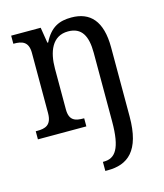

<svg xmlns="http://www.w3.org/2000/svg" viewBox="-116 -633 821 961"><g transform="rotate(-15 294.5 -153.0)"><path d="M310 240H323C426 240 498 187 498 8V-350C498 -487 441 -546 344 -546C282 -546 236 -527 200 -455H196L183 -536H30V-494H33C74 -494 108 -485 108 -426V-114C108 -51 74 -42 33 -42H25V0H276V-42H274C232 -42 199 -49 199 -109V-320C199 -406 227 -483 310 -483C381 -483 407 -433 407 -346V9C407 151 374 193 315 193H310Z"/></g></svg>

Font: Noto Serif Thai SemiCondensed
Style: Regular
Weight: 400
Width: 4
Designer: Monotype Design Team
Foundry: Monotype Imaging Inc.
Version: Version 2.002